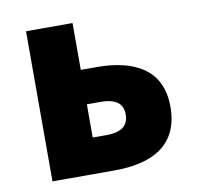

<svg xmlns="http://www.w3.org/2000/svg" viewBox="-62 -561 644 626"><g transform="rotate(-10 259.5 -248.5)"><path d="M63 0H269C390 0 484 -43 484 -173C484 -299 390 -342 269 -342H217V-497H63ZM217 -118V-228H262C312 -228 336 -210 336 -174C336 -136 312 -118 262 -118Z"/></g></svg>

Font: DAIFUKU Sans
Style: Bold
Weight: 700
Designer: Original font ‘Source Han Sans JP’ : Paul D. Hunt
Foundry: Daifuku
Version: Version 1.000